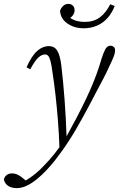

<svg xmlns="http://www.w3.org/2000/svg" viewBox="-110 -728 614 991"><path d="M-23 243Q-51 243 -68.5 231Q-86 219 -90 198Q-86 183 -75 175Q-64 167 -48 167Q-33 167 -19 173.5Q-5 180 10 193L34 213L28 217H7L4 214Q23 204 41 192Q59 180 77 165Q95 150 113 131Q144 100 173 63.5Q202 27 228 -14Q259 -70 286 -121.5Q313 -173 335.5 -220.5Q358 -268 374.5 -309.5Q391 -351 402 -385Q415 -430 424 -453Q433 -476 441 -484Q449 -492 459 -492Q470 -492 477 -486Q484 -480 484 -469Q484 -458 480.5 -446.5Q477 -435 468 -415Q455 -386 440.5 -356Q426 -326 402 -282Q380 -240 360.5 -202.5Q341 -165 322.5 -132Q304 -99 286.5 -68Q269 -37 250 -8Q231 22 212 48.5Q193 75 173.5 100Q154 125 131 149Q106 176 79.5 197.5Q53 219 27 231Q1 243 -23 243ZM197 36Q194 -46 188.5 -112.5Q183 -179 176.5 -237.5Q170 -296 161 -354Q156 -394 150.5 -413.5Q145 -433 138.5 -440Q132 -447 122 -447Q107 -447 89.5 -432.5Q72 -418 46 -370L27 -381Q54 -441 82.5 -465.5Q111 -490 141 -490Q160 -490 172.5 -481Q185 -472 193.5 -449.5Q202 -427 207 -386Q212 -344 216 -300.5Q220 -257 223.5 -211Q227 -165 229.5 -115.5Q232 -66 234 -14H245ZM323 -582Q273 -582 237.5 -607Q202 -632 200 -673Q205 -687 216 -697.5Q227 -708 243 -708Q256 -708 265.5 -699.5Q275 -691 275 -675Q275 -660 264.5 -647Q254 -634 236 -626L228 -660Q243 -638 268 -626.5Q293 -615 329 -615Q374 -615 405.5 -638.5Q437 -662 459 -706L482 -697Q468 -661 445 -635Q422 -609 390.5 -595.5Q359 -582 323 -582Z"/></svg>

Font: Source Serif 4 18pt Light
Style: Italic
Weight: 300
Italic angle: -12°
Designer: Frank Grießhammer
Foundry: Adobe Systems Incorporated
Version: Version 4.004;hotconv 1.0.116;makeotfexe 2.5.65601